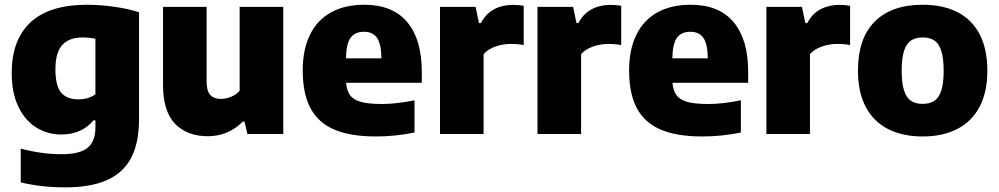

<svg xmlns="http://www.w3.org/2000/svg" viewBox="-20 -578 4308 828"><path d="M69.5 208.5V63Q161 87 245.5 87Q323 87 357.2 59.8Q391.5 32.5 391.5 -28.5V-59H383Q359 -29.5 324 -13.8Q289 2 244.5 2Q186 2 137.5 -27.5Q89 -57 59.8 -116.8Q30.5 -176.5 30.5 -263.5Q30.5 -405.5 111.2 -481.2Q192 -557 353.5 -557.5Q411 -557.5 471.8 -549Q532.5 -540.5 579.5 -525V-64Q579.5 39 545 103.8Q510.5 168.5 440.2 199.2Q370 230 261 230Q157.5 230 69.5 208.5ZM391.5 -171.5V-411Q364 -416.5 337 -416.5Q278 -416.5 248.5 -384Q219 -351.5 219 -279Q219 -207.5 243.8 -178.5Q268.5 -149.5 318 -149.5Q338.5 -149.5 357.8 -155Q377 -160.5 391.5 -171.5Z M683 -212.5V-548.5H871V-226Q871 -185.5 886.8 -168.5Q902.5 -151.5 932.5 -151.5Q954.5 -151.5 977 -160.8Q999.5 -170 1013.5 -186.5V-548.5H1201.5V0H1047L1034.5 -53.5H1027Q996.5 -22.5 958.2 -6.5Q920 9.5 876.5 9.5Q787 9.5 735 -44.2Q683 -98 683 -212.5Z M1799 -221H1472.5Q1475.5 -186.5 1490.2 -166.8Q1505 -147 1537.8 -138.2Q1570.5 -129.5 1628.5 -129.5Q1688.5 -129.5 1767.5 -145.5V-6.5Q1685 10.5 1601.5 10.5Q1491 10.5 1421.5 -19.2Q1352 -49 1318.8 -111.8Q1285.5 -174.5 1285.5 -274.5Q1285.5 -363.5 1316.2 -427Q1347 -490.5 1406.5 -524Q1466 -557.5 1551.5 -557.5Q1673 -557.5 1736 -482.8Q1799 -408 1799 -268.5ZM1472 -326.5H1625Q1624 -389 1605.8 -415Q1587.5 -441 1549.5 -441Q1510.5 -441 1491.8 -415Q1473 -389 1472 -326.5Z M1877.5 -548.5H2031L2045.5 -478.5H2054Q2074.5 -518.5 2110.5 -537.8Q2146.5 -557 2194 -557Q2214.5 -557 2238.5 -553V-383.5Q2216.5 -388.5 2182 -388.5Q2147.5 -388.5 2115.2 -376.8Q2083 -365 2065.5 -344.5V0H1877.5Z M2298 -548.5H2451.5L2466 -478.5H2474.5Q2495 -518.5 2531 -537.8Q2567 -557 2614.5 -557Q2635 -557 2659 -553V-383.5Q2637 -388.5 2602.5 -388.5Q2568 -388.5 2535.8 -376.8Q2503.5 -365 2486 -344.5V0H2298Z M3206.5 -221H2880Q2883 -186.5 2897.8 -166.8Q2912.5 -147 2945.2 -138.2Q2978 -129.5 3036 -129.5Q3096 -129.5 3175 -145.5V-6.5Q3092.5 10.5 3009 10.5Q2898.5 10.5 2829 -19.2Q2759.5 -49 2726.2 -111.8Q2693 -174.5 2693 -274.5Q2693 -363.5 2723.8 -427Q2754.5 -490.5 2814 -524Q2873.5 -557.5 2959 -557.5Q3080.5 -557.5 3143.5 -482.8Q3206.5 -408 3206.5 -268.5ZM2879.5 -326.5H3032.5Q3031.5 -389 3013.2 -415Q2995 -441 2957 -441Q2918 -441 2899.2 -415Q2880.5 -389 2879.5 -326.5Z M3285 -548.5H3438.5L3453 -478.5H3461.5Q3482 -518.5 3518 -537.8Q3554 -557 3601.5 -557Q3622 -557 3646 -553V-383.5Q3624 -388.5 3589.5 -388.5Q3555 -388.5 3522.8 -376.8Q3490.5 -365 3473 -344.5V0H3285Z M3680 -272.5Q3680 -413 3752.5 -485.2Q3825 -557.5 3959 -557.5Q4047.5 -557.5 4110 -525.2Q4172.5 -493 4205.2 -429.2Q4238 -365.5 4238 -273.5Q4238 -181 4204.5 -117.5Q4171 -54 4108.2 -21.8Q4045.5 10.5 3959 10.5Q3872.5 10.5 3809.8 -21.5Q3747 -53.5 3713.5 -117Q3680 -180.5 3680 -272.5ZM4049.5 -272.5Q4049.5 -327 4039.2 -358.8Q4029 -390.5 4009.2 -403.5Q3989.5 -416.5 3959 -416.5Q3928.5 -416.5 3908.8 -403.5Q3889 -390.5 3878.8 -359Q3868.5 -327.5 3868.5 -273.5Q3868.5 -219 3878.8 -187.5Q3889 -156 3908.8 -143Q3928.5 -130 3959 -130Q3989.5 -130 4009.2 -143Q4029 -156 4039.2 -187.2Q4049.5 -218.5 4049.5 -272.5Z"/></svg>

Font: Encode Sans ExtraBold
Style: Regular
Weight: 800
Designer: Multiple Designers
Foundry: Impallari Type
Version: Version 2.000